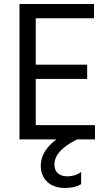

<svg xmlns="http://www.w3.org/2000/svg" viewBox="-20 -694 541 956"><path d="M384 223Q352 242 305 242Q247 242 215 211Q183 180 183 132Q183 58 261 0H77V-674H448V-603H158V-372H414V-301H158V-71H453V0H364Q251 56 251 125Q251 154 268.5 169Q286 184 316 184Q355 184 384 162Z"/></svg>

Font: Hind Vadodara
Style: Regular
Weight: 400
Designer: Hitesh Malaviya
Foundry: Indian Type Foundry
Version: Version 1.001;PS 1.0;hotconv 1.0.86;makeotf.lib2.5.63406; tt